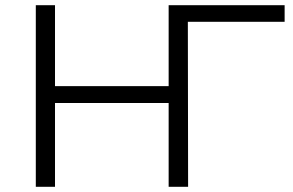

<svg xmlns="http://www.w3.org/2000/svg" viewBox="-20 -720 1128 740"><path d="M1077 -636H704L705 0H630V-323H192V0H118V-700H192V-388H630V-700H1077Z"/></svg>

Font: CMG Sans
Style: Regular
Weight: 400
Designer: Julieta Ulanovsky
Foundry: Julieta Ulanovsky
Version: Version 7.200